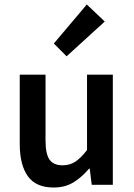

<svg xmlns="http://www.w3.org/2000/svg" viewBox="-20 -824 596 856"><path d="M277 -573 220 -630 367 -804 447 -728ZM219 12Q140 12 104 -38.5Q68 -89 68 -183V-491H183V-198Q183 -137 201 -112Q219 -87 259 -87Q291 -87 315.5 -103Q340 -119 368 -155V-491H483V0H389L380 -72H377Q345 -34 307.5 -11Q270 12 219 12Z"/></svg>

Font: TypoPRO Source Sans Pro
Style: Regular
Weight: 600
Designer: Paul D. Hunt
Foundry: Adobe Systems Incorporated
Version: Version 2.020;PS 2.000;hotconv 1.0.86;makeotf.lib2.5.63406